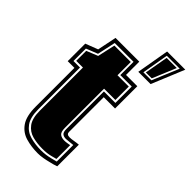

<svg xmlns="http://www.w3.org/2000/svg" viewBox="-221 -762 829 829"><g transform="rotate(45 193.0 -348.0)"><path d="M191 5Q151 5 117 -5Q83 -15 62.5 -44.5Q42 -74 42 -132V-368H1V-475L58 -497L76 -585H221V-504H290V-368H221V-156Q221 -141 239 -141Q249 -141 263 -143.5Q277 -146 290 -147V-15Q282 -12 273 -9.5Q264 -7 255 -5Q240 -1 223 2Q206 5 191 5ZM191 -14Q206 -14 220.5 -16Q235 -18 247 -21Q254 -23 260.5 -24.5Q267 -26 274 -28V-129Q260 -128 249 -126.5Q238 -125 233 -125Q219 -125 211.5 -131.5Q204 -138 204 -156V-386H274V-486H204V-567H89L71 -483L18 -462V-386H58V-132Q58 -82 76.5 -56.5Q95 -31 125.5 -22.5Q156 -14 191 -14ZM191 -23Q158 -23 130 -30.5Q102 -38 84.5 -61.5Q67 -85 67 -132V-395H26V-456L78 -477L96 -558H196V-477H265V-395H196V-156Q196 -131 206 -123Q216 -115 233 -115Q241 -115 250 -116.5Q259 -118 265 -119V-35L242 -29Q220 -23 191 -23ZM249 -551 275 -701H386L324 -551ZM266 -565H315L366 -687H287ZM274 -572 293 -680H355L310 -572Z"/></g></svg>

Font: Alumni Sans Collegiate One
Style: Regular
Weight: 400
Designer: Robert E. Leuschke
Foundry: Robert E. Leuschke
Version: Version 1.100